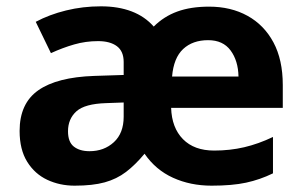

<svg xmlns="http://www.w3.org/2000/svg" viewBox="-20 -577 957 607"><path d="M641 -556Q710 -556 762.5 -527Q815 -498 844.5 -443Q874 -388 874 -308V-236H521Q523 -173 558.5 -137Q594 -101 657 -101Q707 -101 752 -111.5Q797 -122 843 -144V-29Q802 -9 758 0.5Q714 10 649 10Q582 10 527 -15Q472 -40 437 -91Q408 -56 378.5 -33.5Q349 -11 311 -0.5Q273 10 216 10Q169 10 129.5 -8.5Q90 -27 66 -65.5Q42 -104 42 -163Q42 -250 101 -291.5Q160 -333 278 -337L371 -340V-381Q371 -415 349.5 -431Q328 -447 290 -447Q251 -447 214.5 -436.5Q178 -426 141 -409L93 -508Q136 -531 189 -544Q242 -557 299 -557Q354 -557 396 -541Q438 -525 466 -493Q498 -525 540.5 -540.5Q583 -556 641 -556ZM316 -251Q248 -249 221.5 -225Q195 -201 195 -162Q195 -128 213.5 -113.5Q232 -99 263 -99Q309 -99 340 -127.5Q371 -156 371 -208V-253ZM638 -450Q589 -450 559 -422Q529 -394 524 -335H734Q733 -385 709 -417.5Q685 -450 638 -450Z"/></svg>

Font: Noto Sans Adlam Unjoined
Style: Regular
Weight: 400
Designer: Mark Jamra, Neil Patel
Foundry: JamraPatel LLC
Version: Version 3.001